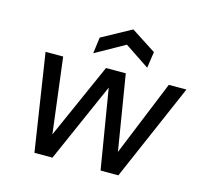

<svg xmlns="http://www.w3.org/2000/svg" viewBox="-103 -832 1013 948"><g transform="rotate(15 403.0 -357.5)"><path d="M151 0 75 -496H165L213 -111L384 -496H485L548 -111L705 -496H795L580 0H489L422 -406L243 0ZM304 -550 315 -633 465 -715 592 -633 580 -550 454 -634Z"/></g></svg>

Font: Host Grotesk
Style: Italic
Weight: 400
Italic angle: -8°
Designer: Doğukan Karapınar based on Poppins by Indian Type Foundry, Jonny Pinhorn
Foundry: Element Type
Version: Version 1.001; ttfautohint (v1.8.4.7-5d5b)